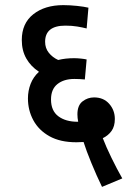

<svg xmlns="http://www.w3.org/2000/svg" viewBox="-20 -652 505 749"><path d="M378 77Q357 34 336.5 -16Q316 -66 306 -98Q293 -97 278 -97Q215 -97 173 -120.5Q131 -144 110 -183Q89 -222 89 -268Q89 -298 99.5 -325Q110 -352 132 -372Q100 -393 82.5 -424Q65 -455 65 -496Q65 -561 110 -596.5Q155 -632 227 -632Q252 -632 280.5 -629Q309 -626 325 -622L318 -541Q302 -545 281.5 -548.5Q261 -552 235 -552Q156 -552 156 -489Q156 -464 170.5 -446Q185 -428 207 -418Q235 -425 269 -425Q281 -425 295.5 -423.5Q310 -422 318 -420L311 -342Q290 -344 270 -344Q229 -344 204 -324Q179 -304 179 -264Q179 -220 207.5 -198.5Q236 -177 283 -177H285Q282 -192 282 -206Q282 -241 302 -256.5Q322 -272 347 -272Q384 -272 406 -247Q428 -222 428 -188Q428 -159 415 -141Q402 -123 381 -113Q394 -79 415 -36Q436 7 457 44Z"/></svg>

Font: Noto Sans Devanagari UI Condensed Medium
Style: Regular
Weight: 500
Width: 3
Designer: Jelle Bosma - Monotype Design Team
Foundry: Monotype Imaging Inc.
Version: Version 2.003